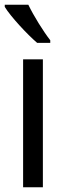

<svg xmlns="http://www.w3.org/2000/svg" viewBox="-26 -786 271 806"><path d="M93 -766H-6V-757C19 -716 89 -641 130 -606H185V-617C156 -654 115 -720 93 -766ZM154 0V-537H71V0Z"/></svg>

Font: Noto Sans Malayalam Condensed
Style: Regular
Weight: 400
Width: 3
Designer: Jelle Bosma - Monotype Design Team
Foundry: Monotype Imaging Inc.
Version: Version 2.104